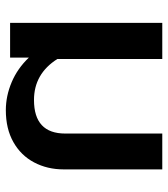

<svg xmlns="http://www.w3.org/2000/svg" viewBox="22 -598 590 675"><g transform="rotate(90 317.5 -260.0)"><path d="M182 -66V0H60V-535H187V-166Q239 -84 331 -84Q449 -84 449 -194V-535H575V-188Q575 -131 550.5 -84.5Q526 -38 479 -11.5Q432 15 367 15Q317 15 268.5 -5.5Q220 -26 182 -66Z"/></g></svg>

Font: Prompt Medium
Style: Regular
Weight: 500
Designer: Katatrad Team
Foundry: CadsonDemak
Version: Version 1.000